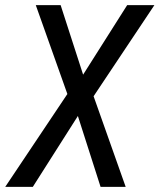

<svg xmlns="http://www.w3.org/2000/svg" viewBox="-36 -731 623 751"><path d="M201.2 -710.9 289.1 -439 461.4 -710.9H567.9L330.1 -354.5L455.6 0H357.4L268.6 -277.3L92.3 0H-15.6L227.5 -363.3L104 -710.9Z"/></svg>

Font: Roboto Condensed
Style: Italic
Weight: 400
Italic angle: -12°
Designer: Christian Robertson
Foundry: Google
Version: Version 3.0